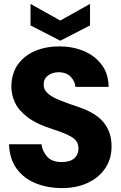

<svg xmlns="http://www.w3.org/2000/svg" viewBox="-20 -949 616 981"><path d="M297 12Q223 12 162.5 -12.5Q102 -37 65.5 -86.5Q29 -136 26 -212H192Q196 -177 220.5 -149Q245 -121 295 -121Q338 -121 359.5 -140Q381 -159 381 -190Q381 -204 376.5 -216Q372 -228 359 -239.5Q346 -251 319.5 -263Q293 -275 249 -289Q167 -315 121 -350Q75 -385 56.5 -425Q38 -465 38 -507Q39 -575 72 -620.5Q105 -666 160 -689Q215 -712 283 -712Q351 -712 407.5 -688.5Q464 -665 499 -619Q534 -573 535 -505H365Q364 -532 342 -556Q320 -580 277 -580Q246 -579 224.5 -562.5Q203 -546 203 -516Q203 -490 225 -471Q247 -452 287.5 -436Q328 -420 382 -402Q423 -388 454.5 -369.5Q486 -351 507 -326.5Q528 -302 539 -271Q550 -240 550 -201Q550 -137 517.5 -89Q485 -41 428 -14.5Q371 12 297 12ZM288 -741 136 -819V-929L288 -844L440 -929V-819Z"/></svg>

Font: Rethink Sans ExtraBold
Style: Regular
Weight: 800
Designer: The Rethink Sans project authors (Hans Thiessen). DM Sans designed by Colophon Foundry.
Foundry: Rethink Communications LLC
Version: Version 1.001